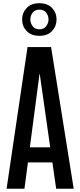

<svg xmlns="http://www.w3.org/2000/svg" viewBox="-20 -1145 487 1165"><path d="M20 0 147 -859.4H290L427.2 0H320.8L297.9 -159.7H149.4L128.4 0ZM161.1 -251H284.7L221.2 -695.8H219.7ZM218.8 -927.7Q168.9 -927.7 141.6 -956.8Q114.3 -985.8 114.3 -1026.9Q114.3 -1067.4 141.6 -1096.4Q168.9 -1125.5 218.8 -1125.5Q269 -1125.5 296.1 -1096.4Q323.2 -1067.4 323.2 -1026.9Q323.2 -986.3 296.1 -957Q269 -927.7 218.8 -927.7ZM218.8 -967.3Q246.6 -967.3 260.5 -986.1Q274.4 -1004.9 274.4 -1026.9Q274.4 -1049.8 260.5 -1068.1Q246.6 -1086.4 218.8 -1086.4Q191.9 -1086.4 178 -1068.1Q164.1 -1049.8 164.1 -1026.9Q164.1 -1004.9 178 -986.1Q191.9 -967.3 218.8 -967.3Z"/></svg>

Font: Antonio SemiBold
Style: Regular
Weight: 600
Designer: Vernon Adams
Foundry: Vernon Adams
Version: Version 1.002